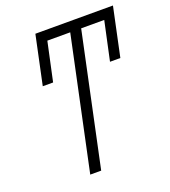

<svg xmlns="http://www.w3.org/2000/svg" viewBox="-131 -811 804 907"><g transform="rotate(-20 270.5 -357.0)"><path d="M167 0H222L363 -664H479L437 -469H489L541 -714H151L99 -469H151L193 -664H308Z"/></g></svg>

Font: Noto Sans Condensed Light
Style: Italic
Weight: 300
Width: 3
Italic angle: -12°
Designer: Monotype Design Team
Foundry: Monotype Imaging Inc.
Version: Version 2.013